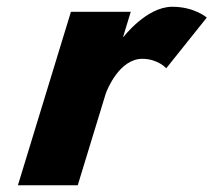

<svg xmlns="http://www.w3.org/2000/svg" viewBox="-20 -548 632 568"><path d="M33 0H210L292.5 -270C296.5 -283 333.8 -374 400.8 -374C447.4 -374 471.8 -346 471.8 -346L591.7 -496C591.7 -496 555.5 -528 489.5 -528C413.7 -528 345.6 -439 345.6 -439H344.2L366.8 -513H189.8Z"/></svg>

Font: Hussar
Style: BdSuprConOblThree
Weight: 700
Foundry: Cannot Into Space Fonts
Version: Version 2.00